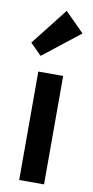

<svg xmlns="http://www.w3.org/2000/svg" viewBox="-88 -800 407 837"><g transform="rotate(10 116.0 -381.0)"><path d="M61 0V-480H171V0ZM59 -549 9 -599 137 -762 222 -677Z"/></g></svg>

Font: Outfit Medium
Style: Regular
Weight: 500
Designer: Rodrigo Fuenzalida
Foundry: fragTYPE
Version: Version 1.100; ttfautohint (v1.8.4.7-5d5b);gftools[0.9.27]